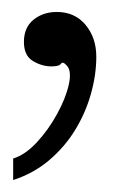

<svg xmlns="http://www.w3.org/2000/svg" viewBox="-20 -254 201 321"><path d="M2 47V11Q22 5 41.5 -16Q61 -37 75.5 -63.5Q90 -90 95 -112.5Q100 -135 92 -144Q85 -152 82 -147.5Q79 -143 66 -143Q50 -143 35 -152Q20 -161 20 -184Q20 -208 36 -221Q52 -234 75 -234Q105 -234 123 -212.5Q141 -191 141 -159Q141 -129 132 -97Q123 -65 105.5 -36.5Q88 -8 62 14Q36 36 2 47Z"/></svg>

Font: Noto Naskh Arabic
Style: Regular
Weight: 400
Designer: Monotype Design Team, David Williams, Mohamad Dakak and Nizar Qandah
Foundry: Monotype Imaging Inc.
Version: Version 2.013